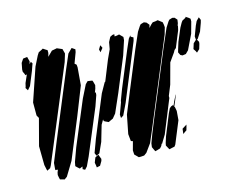

<svg xmlns="http://www.w3.org/2000/svg" viewBox="-78 -638 954 759"><g transform="rotate(-15 398.5 -258.0)"><path d="M220 -445 92 -138 61 -64 56 -55 48 -51 43 -48 41 -54 37 -73 36 -150 65 -260 64 -259 58 -270V-323L104 -458L124 -498L131 -509L145 -516L150 -519L159 -513L167 -508V-497L163 -482L183 -502L194 -504L204 -506L225 -497L227 -489L230 -478L228 -471ZM630 -448 484 -97 463 -48 439 -15 428 -7 415 -6H406L401 -11L391 -21L390 -38L399 -71L400 -73L392 -76L391 -85L389 -105L404 -181L439 -267L503 -422L531 -486L544 -506L549 -512L563 -516L573 -512L582 -501L579 -490L578 -488L590 -501L597 -507L608 -508L618 -510L635 -497L637 -487L638 -476ZM576 -184 528 -66 508 -33 507 -35 503 -26 496 -18 483 -14 475 -12 471 -20 466 -31 468 -46 481 -81 502 -133 612 -398 644 -472 658 -494 663 -500 676 -504 685 -502 694 -492 692 -478 688 -467 690 -469 686 -451 659 -385 652 -379 647 -370 623 -336 600 -251 583 -209V-201ZM86 -445 63 -389 51 -375 44 -386 46 -392 49 -405 63 -437 57 -435 54 -443 50 -451V-460L55 -486L65 -501L73 -502L82 -503L84 -495L87 -484L84 -473L91 -481L96 -473L93 -465ZM450 -410 393 -272 360 -197 346 -180 335 -175 327 -171 314 -177 309 -180 308 -185V-187L297 -168L278 -103L259 -61L246 -55L241 -67L261 -121L330 -288L352 -327L355 -329L388 -411L405 -448L410 -476L420 -495L430 -500L438 -501L437 -492L447 -493L456 -495L464 -487L470 -481L469 -468ZM732 -424 703 -364 691 -352 677 -350 669 -354 663 -366 666 -377 675 -406 697 -458 707 -476 712 -483 725 -490 726 -491 729 -496 728 -492 730 -493 739 -487 745 -482V-471ZM258 -340 213 -226 145 -61 111 -5 100 3 90 0 82 -2 80 -10 78 -21 80 -31 84 -41 80 -42H74V-48L76 -71L108 -150L216 -411L243 -474L261 -492L274 -483L272 -472L256 -429L263 -423L264 -412ZM490 -419 411 -227 389 -181 378 -174 377 -188 394 -234 395 -240 412 -285 472 -430 489 -469 498 -480V-473L499 -474L508 -469L505 -456ZM747 -357 735 -346 731 -354 725 -363 727 -369 732 -385 744 -396 743 -410 758 -450 766 -467 778 -479 783 -467 780 -456 768 -423 752 -398 748 -395 750 -392 754 -385 753 -377ZM364 -458 373 -473 379 -461 367 -446ZM292 -244 215 -60 198 -24 188 -13 179 -18 181 -28H180L169 -23L160 -31L154 -37L155 -42L157 -53L177 -108L252 -287L278 -339L288 -349L302 -347L307 -346L309 -341L313 -326L310 -313L304 -297L308 -298L307 -287ZM595 -107 558 -17 553 -10 539 -7 531 -5 528 -10 521 -23 523 -33 531 -58 565 -142 574 -161 581 -167 589 -170 591 -167 598 -183 611 -209 610 -204 602 -184 593 -163 595 -160 598 -144ZM602 -70 621 -82 619 -74 615 -60 606 -54 600 -49V-54ZM249 -13 235 -10 234 -19 232 -30 237 -43 240 -50 254 -57 256 -51 261 -38 259 -30Z"/></g></svg>

Font: Rubik Marker Hatch
Style: Regular
Weight: 400
Designer: Hubert and Fischer, NaN
Foundry: Hubert & Fischer, NaN
Version: Version 2.200